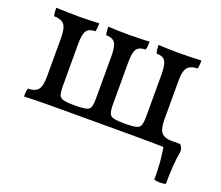

<svg xmlns="http://www.w3.org/2000/svg" viewBox="-108 -616 1084 943"><g transform="rotate(20 434.5 -144.5)"><path d="M36 3Q36 -11 37 -21Q38 -31 41 -40Q76 -40 92.5 -57.5Q109 -75 109 -127V-331Q109 -383 92.5 -400.5Q76 -418 41 -418Q38 -427 37 -437.5Q36 -448 36 -461Q61 -460 92 -459Q123 -458 154 -458Q183 -458 212.5 -459Q242 -460 261 -461Q261 -448 260 -437.5Q259 -427 256 -418Q224 -418 211 -400.5Q198 -383 198 -331V-107Q198 -83 202 -68.5Q206 -54 219 -48Q229 -44 246.5 -42.5Q264 -41 286 -41Q306 -41 324 -42.5Q342 -44 352 -48Q365 -54 368.5 -68.5Q372 -83 372 -107V-331Q372 -383 358.5 -400.5Q345 -418 313 -418Q310 -427 309 -437.5Q308 -448 308 -461Q328 -460 357.5 -459Q387 -458 416 -458Q445 -458 474.5 -459Q504 -460 524 -461Q524 -448 523 -437.5Q522 -427 519 -418Q487 -418 473.5 -400.5Q460 -383 460 -331V-107Q460 -83 464 -68.5Q468 -54 481 -48Q491 -44 509 -42.5Q527 -41 547 -41Q568 -41 585.5 -42.5Q603 -44 613 -48Q626 -54 630 -68.5Q634 -83 634 -107V-331Q634 -383 621 -400.5Q608 -418 576 -418Q573 -427 572 -437.5Q571 -448 571 -461Q590 -460 619.5 -459Q649 -458 678 -458Q710 -458 740.5 -459Q771 -460 795 -461Q795 -448 794 -437.5Q793 -427 791 -418Q757 -418 740 -400.5Q723 -383 723 -331V-127Q723 -75 740 -57.5Q757 -40 791 -40Q793 -31 794 -21Q795 -11 795 3Q777 2 754.5 1.5Q732 1 694.5 0.5Q657 0 595 0H236Q175 0 138 0.5Q101 1 78.5 1.5Q56 2 36 3ZM777 168Q778 115 773 63.5Q768 12 759 -26V-40H836Q851 -27 851 -4Q845 25 841.5 68.5Q838 112 838 168Q825 172 808.5 172Q792 172 777 168Z"/></g></svg>

Font: Vollkorn
Style: Regular
Weight: 400
Designer: Friedrich Althausen
Foundry: Friedrich Althausen
Version: Version 5.001